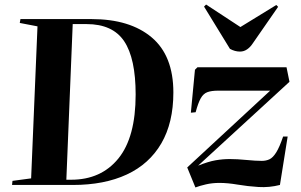

<svg xmlns="http://www.w3.org/2000/svg" viewBox="-20 -814 1323 845"><path d="M33 0 35 -18 117 -29 145 -698 67 -713 70 -730H383Q552 -730 647.5 -649.5Q743 -569 743 -407Q743 -274 690 -183Q637 -92 538 -46Q439 0 301 0ZM272 -23H293Q425 -23 501 -116.5Q577 -210 577 -398Q577 -557 526.5 -632.5Q476 -708 361 -708H300ZM849 -518H1241L1254 -454L852 -85Q897 -103 928.5 -108.5Q960 -114 991 -114Q1024 -114 1064.5 -110Q1105 -106 1132 -106Q1151 -106 1166 -113Q1181 -120 1195.5 -143Q1210 -166 1226 -213H1246L1212 0Q1165 12 1117.5 9Q1070 6 1026 -1.5Q982 -9 946 -9Q914 -9 886 -2.5Q858 4 840 11L804 -77L1169 -415H940Q911 -415 893 -408.5Q875 -402 863.5 -381.5Q852 -361 841 -320L820 -318L838 -507ZM878 -785 887 -794 1038 -695 1196 -792 1204 -784 1091 -621Q1081 -606 1067 -596.5Q1053 -587 1036 -587Q1025 -587 1014 -590Q1003 -593 992 -599Z"/></svg>

Font: Literata 72pt
Style: Bold Italic
Weight: 700
Italic angle: -2°
Designer: Latin by Veronika Burian and Jose Scaglione. Greek by Irene Vlachou. Cyrillic by Vera Evstafieva
Foundry: TypeTogether
Version: Version 3.002